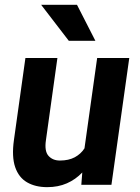

<svg xmlns="http://www.w3.org/2000/svg" viewBox="-20 -770 584 800"><path d="M377.4 -600.1H266.6L151.4 -750H300.8ZM384.8 -528.3H518.6L444.3 0H318.8L322.8 -51.3Q294.9 -22 258.5 -6.1Q222.2 9.8 176.8 9.8Q127.4 9.8 92.8 -10.3Q58.1 -30.3 43.2 -73.7Q28.3 -117.2 38.1 -187L85.9 -528.3H219.2L171.4 -186Q164.6 -140.1 182.1 -120.6Q199.7 -101.1 229.5 -101.1Q266.1 -101.1 291.5 -114.7Q316.9 -128.4 332 -151.9Z"/></svg>

Font: Robert Sans ExtraBold
Style: Italic
Weight: 800
Italic angle: -8°
Designer: Christian Robertson (extended by Adam Twardoch)
Foundry: Google
Version: Version 12.135;April 2, 2019;FontCreator 11.5.0.2425 64-bit;